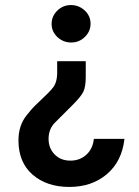

<svg xmlns="http://www.w3.org/2000/svg" viewBox="-20 -732 548 759"><path d="M206 -490H319V-429Q319 -389 309.5 -369.5Q300 -350 268 -318L195 -245Q172 -220 172 -183Q172 -146 196 -121.5Q220 -97 258 -97Q296 -97 321.5 -120.5Q347 -144 351 -183H472Q462 -94 402.5 -43.5Q343 7 254 7Q165 7 109 -41.5Q53 -90 53 -177Q53 -237 86 -277Q105 -301 115 -311Q125 -321 141.5 -336.5Q158 -352 169.5 -363.5Q181 -375 188 -384Q206 -405 206 -445ZM260.5 -712Q292 -712 315 -690.5Q338 -669 338 -638.5Q338 -608 315.5 -586Q293 -564 261.5 -564Q230 -564 207 -585.5Q184 -607 184 -637.5Q184 -668 206.5 -690Q229 -712 260.5 -712Z"/></svg>

Font: Myanmar Khyay
Style: Regular
Weight: 400
Designer: Danh Hong
Foundry: Google Inc.
Version: Version 1.10 March 4, 2015